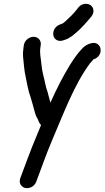

<svg xmlns="http://www.w3.org/2000/svg" viewBox="-20 -751 551 1012"><path d="M105.7 -513 104.6 -506C101.8 -488.7 100.1 -467.5 101.7 -450.7C105.1 -421 107.5 -377.3 115.7 -344.1C122.1 -311.6 128.8 -272.2 141.3 -238.5C148.6 -216.9 156.7 -183.2 163.8 -158.6C167.4 -142.1 175.7 -129.4 180.2 -120.6C182.6 -115.9 184.4 -104.3 196.3 -91.8C186.6 -67.9 177 -44.5 168.7 -24.4C141 39.9 115.4 114 92.3 173.6C90.3 178.9 89.5 181.1 87.1 187.7C76.8 215.3 93.8 235.7 113.1 239.8C131 243.6 159.2 235.9 170.7 207.7L176.1 193.2C198.3 133.3 224.9 59.3 250.4 -1.5C312.7 -146.5 370.6 -305.2 454.4 -417.2C460.3 -423.8 467.2 -431.6 472.7 -438.2C531.2 -456.2 517.4 -536.7 461.8 -523.4C441.6 -518.4 425.2 -509.6 410 -491.6C388 -468 373 -446.4 349.9 -410.7C311.9 -348.7 278.1 -282.7 245.8 -210C242.7 -221.3 240.1 -232.4 235.9 -246.5C231.1 -270.2 222.6 -286.2 219.7 -304.9C211.9 -344.4 201.4 -372.1 198.7 -409.8C194.9 -451.2 187.6 -468.3 193.6 -506L194.7 -513C198.6 -538.3 180.5 -557 157.1 -557C133.6 -557 109.6 -538.3 105.7 -513ZM315.1 -538.8 325.8 -542.5C338 -546.7 348.4 -553.1 359.2 -560.8C391.1 -585.3 419.2 -613.3 446.2 -645.9L460.8 -662.9C480.5 -686.7 473 -712.4 458 -723.3C443.3 -734.1 412.6 -735.6 394 -712.6L380.4 -695.6C365.8 -677.4 347.1 -659 330.1 -643.7C316.4 -631.4 313.4 -628.2 305.3 -625.3L294.1 -621.1C264.1 -609.1 256.7 -579 262.3 -560.7C267.6 -543.3 286.8 -528.4 315.1 -538.8Z"/></svg>

Font: Just Breathe
Style: BdObl3
Weight: 400
Foundry: Cannot Into Space Fonts
Version: Version 0.72